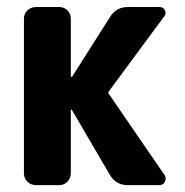

<svg xmlns="http://www.w3.org/2000/svg" viewBox="-20 -540 540 560"><path d="M297.9 -265.6 460 -29.3Q465.8 -20.5 460.9 -10.3Q456.1 0 445.3 0H352.5Q317.4 0 299.8 -31.2L189.5 -219.7Q187.5 -221.7 186.5 -218.8V-35.2Q186.5 -20.5 176.8 -10.3Q167 0 152.3 0H85Q70.3 0 60.1 -9.8Q49.8 -19.5 49.8 -35.2V-485.4Q49.8 -500 60.1 -509.8Q70.3 -519.5 85 -519.5H152.3Q167 -519.5 176.8 -509.8Q186.5 -500 186.5 -485.4V-317.4Q186.5 -316.4 188 -315.9Q189.5 -315.4 190.4 -316.4L300.8 -490.2Q319.3 -520.5 355.5 -519.5H445.3Q456.1 -519.5 460.9 -510.3Q465.8 -501 459 -492.2L297.9 -274.4Q293.9 -269.5 297.9 -265.6Z"/></svg>

Font: Rounded-L Mgen+ 1m bold
Style: Bold
Weight: 700
Designer: [Source Han Sans]
Ryoko NISHIZUKA  (kana & ideographs); Paul D. Hunt (Latin, Greek & Cyrillic); Wenlong ZHANG  (bopomofo
Version: Version 1.059.20150602